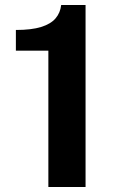

<svg xmlns="http://www.w3.org/2000/svg" viewBox="-20 -743 468 763"><path d="M172.2 0V-541.6H43.1V-623.9Q105.1 -623.9 143.4 -635.8Q181.7 -647.7 200.7 -669.9Q219.7 -692.1 223.1 -723H320V0Z"/></svg>

Font: Public Sans Thin
Style: Regular
Weight: 100
Designer: The Public Sans project authors (U.S. Web Design System). Libre Franklin designed by Pablo Impallari and Rodrigo Fuenzal
Version: Version 1.008